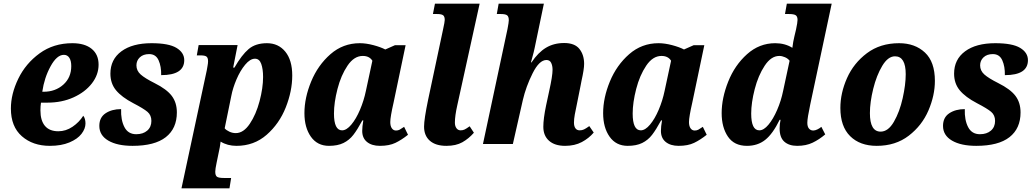

<svg xmlns="http://www.w3.org/2000/svg" viewBox="-20 -780 5603 1040"><path d="M39 -192Q39 -271 79 -353.5Q119 -436 194.5 -491Q270 -546 372 -546Q439 -546 476.5 -515.5Q514 -485 514 -430Q514 -375 477.5 -328Q441 -281 378 -252.5Q315 -224 237 -224H202Q199 -205 199 -182Q199 -127 223.5 -98Q248 -69 296 -69Q337 -69 373 -93.5Q409 -118 431 -153Q443 -138 443 -111Q443 -83 421.5 -55Q400 -27 356 -8.5Q312 10 250 10Q158 10 98.5 -42Q39 -94 39 -192ZM216 -283Q280 -283 323 -321.5Q366 -360 366 -422Q366 -451 355.5 -467Q345 -483 326 -483Q288 -483 254 -421Q220 -359 209 -283Z M518 -98Q518 -144 552 -166.5Q586 -189 636 -189Q634 -130 654 -91.5Q674 -53 718 -53Q755 -53 777.5 -72.5Q800 -92 800 -125Q800 -156 779 -174Q758 -192 702 -221Q639 -254 608.5 -291Q578 -328 578 -381Q578 -458 637.5 -502Q697 -546 801 -546Q894 -546 936 -520.5Q978 -495 978 -454Q978 -373 853 -373Q854 -420 839 -453.5Q824 -487 788 -487Q756 -487 737.5 -469.5Q719 -452 719 -426Q719 -397 742 -376.5Q765 -356 817 -330Q883 -297 910.5 -260.5Q938 -224 938 -171Q938 -84 878 -37Q818 10 698 10Q615 10 566.5 -18.5Q518 -47 518 -98Z M1100 -399Q1101 -406 1104 -422Q1107 -438 1107 -448Q1107 -467 1098.5 -473.5Q1090 -480 1066 -480H1046L1056 -536H1267L1243 -414H1250Q1289 -482 1326.5 -514Q1364 -546 1426 -546Q1488 -546 1525.5 -500Q1563 -454 1563 -371Q1563 -287 1528 -198.5Q1493 -110 1424.5 -50Q1356 10 1261 10Q1212 10 1175 -13Q1174 -9 1172.5 4.5Q1171 18 1167 35L1153 103Q1146 136 1146 150Q1146 171 1155.5 177.5Q1165 184 1192 184H1232L1223 240H963ZM1405 -363Q1405 -406 1395 -434Q1385 -462 1361 -462Q1335 -462 1308 -429.5Q1281 -397 1261 -350Q1241 -303 1233 -261L1197 -85Q1205 -75 1222 -67Q1239 -59 1257 -59Q1299 -59 1333 -109.5Q1367 -160 1386 -232Q1405 -304 1405 -363Z M1629 -167Q1629 -250 1665.5 -338.5Q1702 -427 1770 -486.5Q1838 -546 1929 -546Q1963 -546 2002.5 -535.5Q2042 -525 2067 -512L2119 -535H2177L2112 -225Q2094 -146 2094 -119Q2094 -97 2102.5 -85Q2111 -73 2125 -73Q2136 -73 2144.5 -77.5Q2153 -82 2169 -93L2190 -50Q2155 -22 2121.5 -6Q2088 10 2038 10Q1994 10 1968 -11Q1942 -32 1942 -71Q1942 -94 1948 -128H1943Q1916 -78 1894 -49.5Q1872 -21 1840.5 -5.5Q1809 10 1762 10Q1699 10 1664 -39.5Q1629 -89 1629 -167ZM1962 -288 1997 -451Q1981 -477 1945 -477Q1898 -477 1862.5 -424.5Q1827 -372 1808 -298Q1789 -224 1789 -165Q1789 -74 1833 -74Q1857 -74 1883 -105Q1909 -136 1930 -185.5Q1951 -235 1962 -288Z M2277 -94Q2277 -134 2299 -240L2380 -621Q2389 -662 2389 -672Q2389 -691 2380 -697.5Q2371 -704 2348 -704H2325L2336 -760H2578L2457 -210Q2444 -152 2444 -116Q2444 -97 2452.5 -85.5Q2461 -74 2475 -74Q2487 -74 2496.5 -78.5Q2506 -83 2524 -96L2547 -61Q2519 -29 2484.5 -9.5Q2450 10 2398 10Q2340 10 2308.5 -17.5Q2277 -45 2277 -94Z M2923 -93Q2923 -137 2938 -209L2955 -288Q2973 -369 2973 -402Q2973 -424 2965.5 -439.5Q2958 -455 2940 -455Q2901 -455 2865 -383Q2829 -311 2812 -238L2758 0H2596L2729 -623Q2736 -660 2736 -670Q2736 -690 2727 -697Q2718 -704 2693 -704H2671L2681 -760H2926L2876 -520Q2872 -500 2864.5 -473.5Q2857 -447 2856 -442H2859Q2895 -496 2937.5 -521.5Q2980 -547 3036 -547Q3093 -547 3118.5 -515Q3144 -483 3144 -434Q3144 -405 3130 -343L3125 -317L3104 -212Q3098 -185 3093.5 -160Q3089 -135 3089 -116Q3089 -96 3097 -85Q3105 -74 3120 -74Q3133 -74 3143.5 -79Q3154 -84 3172 -97L3196 -62Q3170 -31 3131.5 -10.5Q3093 10 3041 10Q2985 10 2954 -17.5Q2923 -45 2923 -93Z M3247 -167Q3247 -250 3283.5 -338.5Q3320 -427 3388 -486.5Q3456 -546 3547 -546Q3581 -546 3620.5 -535.5Q3660 -525 3685 -512L3737 -535H3795L3730 -225Q3712 -146 3712 -119Q3712 -97 3720.5 -85Q3729 -73 3743 -73Q3754 -73 3762.5 -77.5Q3771 -82 3787 -93L3808 -50Q3773 -22 3739.5 -6Q3706 10 3656 10Q3612 10 3586 -11Q3560 -32 3560 -71Q3560 -94 3566 -128H3561Q3534 -78 3512 -49.5Q3490 -21 3458.5 -5.5Q3427 10 3380 10Q3317 10 3282 -39.5Q3247 -89 3247 -167ZM3580 -288 3615 -451Q3599 -477 3563 -477Q3516 -477 3480.5 -424.5Q3445 -372 3426 -298Q3407 -224 3407 -165Q3407 -74 3451 -74Q3475 -74 3501 -105Q3527 -136 3548 -185.5Q3569 -235 3580 -288Z M3889 -167Q3889 -249 3924.5 -338Q3960 -427 4026.5 -486.5Q4093 -546 4179 -546Q4232 -546 4272 -521Q4276 -555 4283 -583L4292 -621Q4300 -659 4300 -672Q4300 -691 4290 -697.5Q4280 -704 4254 -704H4232L4242 -760H4485L4369 -215Q4353 -140 4353 -115Q4353 -94 4362 -83.5Q4371 -73 4385 -73Q4395 -73 4407.5 -79Q4420 -85 4429 -93L4450 -52Q4417 -24 4381.5 -7Q4346 10 4298 10Q4254 10 4228.5 -12.5Q4203 -35 4203 -84Q4203 -109 4208 -131H4203Q4166 -55 4125 -22.5Q4084 10 4026 10Q3957 10 3923 -40Q3889 -90 3889 -167ZM4222 -288 4257 -451Q4248 -463 4232 -470Q4216 -477 4201 -477Q4157 -477 4122 -424Q4087 -371 4068 -297Q4049 -223 4049 -165Q4049 -74 4093 -74Q4117 -74 4142.5 -104.5Q4168 -135 4189.5 -184.5Q4211 -234 4222 -288Z M4532 -195Q4532 -276 4568 -357Q4604 -438 4676 -492Q4748 -546 4850 -546Q4936 -546 4990 -495.5Q5044 -445 5044 -342Q5044 -263 5009 -181.5Q4974 -100 4902.5 -45Q4831 10 4729 10Q4638 10 4585 -42.5Q4532 -95 4532 -195ZM4886 -378Q4886 -475 4828 -475Q4790 -475 4759 -423.5Q4728 -372 4710 -299Q4692 -226 4692 -167Q4692 -67 4750 -67Q4791 -67 4822 -120.5Q4853 -174 4869.5 -248Q4886 -322 4886 -378Z M5088 -98Q5088 -144 5122 -166.5Q5156 -189 5206 -189Q5204 -130 5224 -91.5Q5244 -53 5288 -53Q5325 -53 5347.5 -72.5Q5370 -92 5370 -125Q5370 -156 5349 -174Q5328 -192 5272 -221Q5209 -254 5178.5 -291Q5148 -328 5148 -381Q5148 -458 5207.5 -502Q5267 -546 5371 -546Q5464 -546 5506 -520.5Q5548 -495 5548 -454Q5548 -373 5423 -373Q5424 -420 5409 -453.5Q5394 -487 5358 -487Q5326 -487 5307.5 -469.5Q5289 -452 5289 -426Q5289 -397 5312 -376.5Q5335 -356 5387 -330Q5453 -297 5480.5 -260.5Q5508 -224 5508 -171Q5508 -84 5448 -37Q5388 10 5268 10Q5185 10 5136.5 -18.5Q5088 -47 5088 -98Z"/></svg>

Font: Noto Serif NarrowExtraBold
Style: Italic
Weight: 800
Width: 4
Italic angle: -12°
Designer: Monotype Design Team
Foundry: Monotype Imaging Inc.
Version: Version 1.001